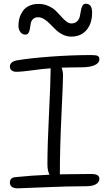

<svg xmlns="http://www.w3.org/2000/svg" viewBox="-20 -1001 587 1032"><path d="M116.2 -814.9Q100.1 -814.9 89.6 -828.6Q79.1 -842.3 79.1 -863.8Q79.1 -884.8 84.7 -904.1Q90.3 -923.3 102.1 -940.9Q113.8 -958.5 135.7 -969.2Q157.7 -980 187 -980Q215.3 -980 239.5 -969.2Q263.7 -958.5 279.5 -943.1Q295.4 -927.7 309.1 -912.1Q322.8 -896.5 336.4 -885.7Q350.1 -875 362.8 -875Q382.8 -875 394 -886Q405.3 -897 408.9 -912.4Q412.6 -927.7 414.8 -943.4Q417 -959 423.1 -970Q429.2 -981 440.9 -981Q475.1 -981 475.1 -933.1Q475.1 -875 445.1 -839.6Q415 -804.2 362.8 -804.2Q338.9 -804.2 317.4 -814.9Q295.9 -825.7 280 -841.1Q264.2 -856.4 249.5 -871.6Q234.9 -886.7 218.3 -897.5Q201.7 -908.2 185.1 -908.2Q167.5 -908.2 157.7 -898.7Q147.9 -889.2 145.3 -875.2Q142.6 -861.3 140.9 -847.7Q139.2 -834 133.5 -824.5Q127.9 -814.9 116.2 -814.9ZM76.2 11.2Q33.2 11.2 33.2 -20Q33.2 -46.4 62 -48.8Q144 -57.6 246.1 -62Q234.9 -83.5 234.9 -117.2Q234.9 -217.3 243.4 -390.1Q252 -563 252 -624V-633.8Q208 -630.9 152.8 -623Q97.7 -615.2 66.9 -615.2Q52.2 -615.2 42.7 -622.6Q33.2 -629.9 33.2 -643.1Q33.2 -669.4 71.8 -676.8Q141.1 -688.5 253.9 -696.8Q366.7 -705.1 471.2 -705.1Q496.1 -705.1 505.1 -700.4Q514.2 -695.8 514.2 -683.1Q514.2 -662.1 488.8 -650.6Q463.4 -639.2 417 -639.2Q370.6 -639.2 311 -637.2Q318.8 -617.7 318.8 -595.2Q318.8 -562.5 310.3 -383.3Q301.8 -204.1 301.8 -68.8V-64Q408.2 -65.9 467.8 -65.9Q493.7 -65.9 503.9 -59.3Q514.2 -52.7 514.2 -40Q514.2 -22.5 496.3 -11.2Q478.5 0 442.9 0Q345.7 0 219.5 5.6Q93.3 11.2 76.2 11.2Z"/></svg>

Font: Shantell Sans Normal
Style: Regular
Weight: 300
Designer: Stephen Nixon, Anya Danilova, Shantell Martin
Foundry: Arrow Type
Version: Version 1.006;[559af2be0]